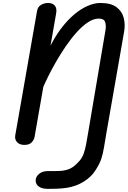

<svg xmlns="http://www.w3.org/2000/svg" viewBox="-20 -950 838 1260"><path d="M294 289.5Q256 289.5 235 274.5Q214 259.5 214 235Q214 210 236.2 191.2Q258.5 172.5 296.5 172.5Q315 172.5 341.2 172.5Q367.5 172.5 389 170.5Q432.5 164.5 457.8 146.2Q483 128 504.5 102.5Q521 82 530 56Q539 30 545.5 -5Q552 -40 560 -88L672 -750.5Q677.5 -783 670 -805.5Q662.5 -828 628 -828Q594 -828 557.2 -803.8Q520.5 -779.5 483.8 -738.8Q447 -698 412.8 -648Q378.5 -598 349 -546.8Q319.5 -495.5 297 -450Q274.5 -404.5 261.5 -373Q251.5 -351.5 236 -337.2Q220.5 -323 186 -323.5Q173 -323.5 172 -338.8Q171 -354 177.5 -377.8Q184 -401.5 193.5 -426.8Q203 -452 211.2 -473.2Q219.5 -494.5 221.5 -504.5L299.5 -626Q336 -703 378.8 -760Q421.5 -817 466.5 -854.8Q511.5 -892.5 555.8 -911.5Q600 -930.5 638.5 -930.5Q708 -930.5 744.5 -903Q781 -875.5 792 -832.2Q803 -789 794.5 -742L678.5 -78.5Q668.5 -21 662.2 18.5Q656 58 644.8 92Q633.5 126 607.5 166Q579.5 211 530 241.8Q480.5 272.5 419 282.5Q384 287.5 349.5 288.5Q315 289.5 294 289.5ZM140 1Q109 1 92.2 -17Q75.5 -35 80 -61.5L223 -877Q227.5 -905 248.8 -917.8Q270 -930.5 296.5 -930.5Q324.5 -930.5 339.5 -913.2Q354.5 -896 348.5 -862.5L207 -52Q203.5 -32.5 188 -15.8Q172.5 1 140 1Z"/></svg>

Font: Edu AU VIC WA NT Pre SemiBold
Style: Regular
Weight: 600
Designer: Tina and Corey Anderson, Eben Sorkin, Mirko Velimirovic
Foundry: Google for Education
Version: Version 1.001